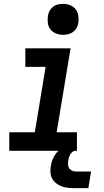

<svg xmlns="http://www.w3.org/2000/svg" viewBox="-20 -780 540 993"><path d="M28 0V-96H160L216 -434H111V-530H345L273 -96H378V0ZM306 -600Q287 -600 269.5 -607Q252 -614 241 -628Q230 -642 227.5 -661Q225 -680 228 -699Q230 -713 237 -725Q244 -737 255 -745.5Q266 -754 279.5 -757Q293 -760 306 -760Q325 -760 343 -753Q361 -746 371.5 -732Q382 -718 385 -699Q388 -680 385 -661Q383 -647 376 -635Q369 -623 357.5 -614.5Q346 -606 332.5 -603Q319 -600 306 -600ZM362 193Q345 193 328.5 191Q312 189 297 183Q282 177 269.5 167Q257 157 249.5 143Q242 129 241 112.5Q240 96 243 79Q246 56 257 34Q268 12 286.5 -4Q305 -20 328.5 -26.5Q352 -33 374 -33L369 0Q361 0 354 6Q347 12 343 19.5Q339 27 336.5 35Q334 43 333 51Q331 62 332 73Q333 84 339 92Q345 100 355 103.5Q365 107 376 107H451L437 193Z"/></svg>

Font: Iosevka Curly Oblique
Style: Bold
Weight: 700
Italic angle: -9°
Monospace: yes
Designer: Belleve Invis
Foundry: Belleve Invis
Version: Version 11.1.0; ttfautohint (v1.8.3)